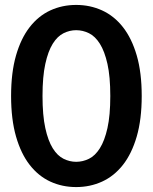

<svg xmlns="http://www.w3.org/2000/svg" viewBox="-20 -751 620 779"><path d="M289 -628.5Q262.5 -628.5 237.8 -616.2Q213 -604 194 -573.5Q175 -543 163.8 -491.5Q152.5 -440 152.5 -361.5Q152.5 -283 163.8 -231.5Q175 -180 194 -149.5Q213 -119 237.8 -106.8Q262.5 -94.5 289 -94.5Q316 -94.5 341 -106.8Q366 -119 385.2 -149.5Q404.5 -180 416 -231.5Q427.5 -283 427.5 -361.5Q427.5 -440 416 -491.5Q404.5 -543 385.2 -573.5Q366 -604 341 -616.2Q316 -628.5 289 -628.5ZM555 -361.5Q555 -267 534.8 -197.2Q514.5 -127.5 478.8 -82Q443 -36.5 394.2 -14.2Q345.5 8 289 8Q232.5 8 184.2 -14.2Q136 -36.5 100.5 -82Q65 -127.5 45 -197.2Q25 -267 25 -361.5Q25 -456.5 45 -526Q65 -595.5 100.5 -641Q136 -686.5 184.2 -708.8Q232.5 -731 289 -731Q345.5 -731 394.2 -708.8Q443 -686.5 478.8 -641Q514.5 -595.5 534.8 -526Q555 -456.5 555 -361.5Z"/></svg>

Font: Lato
Style: Bold
Weight: 700
Designer: Lukasz Dziedzic with Adam Twardoch and Botio Nikoltchev
Foundry: tyPoland Lukasz Dziedzic
Version: Version 2.010; 2014-09-01; http://www.latofonts.com/; ttfaut